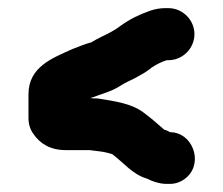

<svg xmlns="http://www.w3.org/2000/svg" viewBox="-20 -497 549 472"><path d="M394 -477H387C374 -477 362 -475 350 -471C322 -461 301 -451 277 -434C252 -415 235 -411 206 -394L205 -393C191 -390 171 -381 157 -376C109 -354 50 -333 50 -265V-207C50 -192 54 -179 62 -168C78 -144 104 -128 141 -128H197C199 -128 203 -128 208 -127L224 -125C234 -124 247 -121 256 -118C283 -98 306 -68 341 -58C355 -51 369 -46 386 -45H394C411 -44 427 -50 440 -62C480 -99 453 -172 398 -172C393 -175 389 -177 384 -178C367 -193 351 -207 332 -221C302 -243 263 -248 220 -255C213 -255 207 -255 202 -256C204 -257 205 -257 206 -257C229 -266 254 -272 274 -285C290 -295 296 -297 312 -305L326 -313C334 -317 343 -323 353 -331C365 -339 377 -345 390 -349H394C429 -349 458 -378 458 -413C458 -448 429 -477 394 -477Z"/></svg>

Font: Electronic
Style: SuThk
Weight: 900
Version: Version 1.011